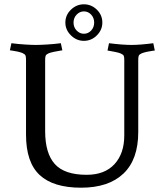

<svg xmlns="http://www.w3.org/2000/svg" viewBox="-20 -859 764 893"><path d="M558 -229V-581Q558 -594 555.5 -599.5Q553 -605 542 -610Q533 -614 518 -617Q503 -620 491.5 -622Q480 -624 480 -624L487 -658Q519 -654 545.5 -652Q572 -650 591 -650Q611 -650 636.5 -652Q662 -654 693 -658L700 -624Q700 -624 688.5 -622.5Q677 -621 663 -618Q649 -615 639 -611Q628 -606 625.5 -600Q623 -594 623 -582V-245Q623 -117 554 -51.5Q485 14 357 14Q228 14 164.5 -45Q101 -104 101 -233V-582Q101 -595 98.5 -601Q96 -607 85 -612Q76 -616 62 -619Q48 -622 37 -623.5Q26 -625 26 -625L33 -658Q65 -654 96 -652Q127 -650 146 -650Q166 -650 199 -652Q232 -654 263 -658L270 -625Q270 -625 258 -623Q246 -621 231 -618Q216 -615 206 -611Q195 -606 192.5 -600Q190 -594 190 -581V-249Q190 -146 235 -96Q280 -46 383 -46Q467 -46 512.5 -95.5Q558 -145 558 -229ZM322 -754Q322 -732 336.5 -717Q351 -702 370 -702Q390 -702 404 -717Q418 -732 418 -754Q418 -776 404 -791Q390 -806 370 -806Q351 -806 336.5 -791Q322 -776 322 -754ZM284 -754Q284 -789 310 -814Q336 -839 370 -839Q405 -839 430.5 -814Q456 -789 456 -754Q456 -720 430.5 -694.5Q405 -669 370 -669Q336 -669 310 -694.5Q284 -720 284 -754Z"/></svg>

Font: Buenard
Style: Regular
Weight: 400
Version: Version 2.000